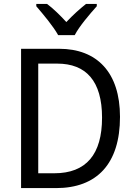

<svg xmlns="http://www.w3.org/2000/svg" viewBox="-20 -964 692 984"><path d="M278 -784H363C386 -829 441 -893 476 -932V-944H421C386 -916 355 -888 320 -851C288 -886 252 -921 221 -944H166V-932C202 -890 254 -828 278 -784ZM595 -365C595 -593 477 -714 283 -714H88V0H267C476 0 595 -124 595 -365ZM503 -361C503 -173 422 -76 258 -76H176V-638H273C421 -638 503 -549 503 -361Z"/></svg>

Font: Noto Sans Khmer UI SemiCondensed
Style: Regular
Weight: 400
Width: 4
Designer: Danh Hong and the Monotype Design Team
Foundry: Monotype Imaging Inc.
Version: Version 2.002